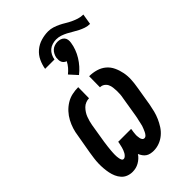

<svg xmlns="http://www.w3.org/2000/svg" viewBox="-254 -934 1030 1030"><g transform="rotate(-45 261.0 -419.0)"><path d="M273 8Q261 8 249 5.5Q237 3 227.5 -3.5Q218 -10 211.5 -19.5Q205 -29 200 -40Q193 -29 183 -20Q173 -11 161.5 -4.5Q150 2 137.5 5Q125 8 112 8Q94 8 77.5 1.5Q61 -5 49.5 -18Q38 -31 31 -47Q24 -63 20.5 -80.5Q17 -98 15.5 -116.5Q14 -135 14.5 -153.5Q15 -172 17.5 -190.5Q20 -209 23 -228L42 -337Q45 -360 52 -382.5Q59 -405 70.5 -426.5Q82 -448 98.5 -466Q115 -484 136 -497Q157 -510 180.5 -515Q204 -520 227 -520L226 -437Q214 -437 201 -432Q188 -427 178.5 -417.5Q169 -408 161.5 -396.5Q154 -385 149.5 -373Q145 -361 141.5 -348.5Q138 -336 136 -324L118 -214Q117 -206 116 -198.5Q115 -191 114 -184Q113 -177 112.5 -169.5Q112 -162 111 -154.5Q110 -147 110 -139.5Q110 -132 109.5 -124.5Q109 -117 110 -110Q111 -103 112 -96Q113 -89 116.5 -82Q120 -75 127 -75Q135 -75 141.5 -81.5Q148 -88 152 -95Q156 -102 159 -110Q162 -118 164 -125.5Q166 -133 167.5 -140.5Q169 -148 171 -156V-161H269V-156Q267 -148 266.5 -140.5Q266 -133 265 -125Q264 -117 265 -109.5Q266 -102 267 -95Q268 -88 272.5 -81.5Q277 -75 285 -75Q293 -75 299.5 -82.5Q306 -90 309.5 -98Q313 -106 316.5 -114Q320 -122 322.5 -130Q325 -138 326.5 -146.5Q328 -155 330 -163Q332 -171 334 -179.5Q336 -188 337 -196L355 -306Q358 -320 359 -333.5Q360 -347 359.5 -360Q359 -373 357.5 -386Q356 -399 350.5 -410.5Q345 -422 334 -429.5Q323 -437 309 -437L310 -520Q337 -520 362.5 -512.5Q388 -505 407 -489Q426 -473 437 -449.5Q448 -426 453 -400Q458 -374 456.5 -347Q455 -320 450 -292L432 -183Q428 -161 422.5 -139.5Q417 -118 408 -97.5Q399 -77 386.5 -57.5Q374 -38 356 -23Q338 -8 316.5 0Q295 8 273 8ZM171 -715Q175 -741 187 -767Q199 -793 221 -811.5Q243 -830 270.5 -838Q298 -846 324 -846Q343 -846 360 -840.5Q377 -835 392.5 -827.5Q408 -820 422.5 -811Q437 -802 453 -794.5Q469 -787 486 -781.5Q503 -776 522 -776L512 -715Q494 -715 478 -720.5Q462 -726 447 -733.5Q432 -741 417.5 -750Q403 -759 388.5 -766.5Q374 -774 358 -779.5Q342 -785 324 -785Q310 -785 295 -780.5Q280 -776 269 -766.5Q258 -757 251 -743Q244 -729 242 -715ZM276 -563 236 -607Q250 -618 262 -632Q274 -646 282 -662Q275 -664 268.5 -669.5Q262 -675 259 -682Q256 -689 255.5 -697.5Q255 -706 256 -715Q258 -726 263.5 -737Q269 -748 278 -756Q287 -764 298.5 -767.5Q310 -771 321 -771Q332 -771 342.5 -767.5Q353 -764 360 -756Q367 -748 368.5 -737Q370 -726 368 -715Q365 -694 357 -672.5Q349 -651 337 -631.5Q325 -612 309.5 -594.5Q294 -577 276 -563Z"/></g></svg>

Font: Iosevka Term Curly
Style: Bold Italic
Weight: 700
Italic angle: -9°
Designer: Belleve Invis
Foundry: Belleve Invis
Version: Version 32.3.0